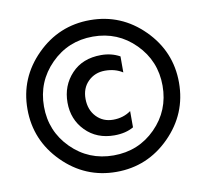

<svg xmlns="http://www.w3.org/2000/svg" viewBox="-77 -767 927 861"><g transform="rotate(-10 386.0 -336.5)"><path d="M194.5 -528Q116 -449 116 -336Q116 -223 194.5 -144.5Q273 -66 386.5 -66Q500 -66 578 -144.5Q656 -223 656 -336Q656 -449 577.5 -528Q499 -607 386 -607Q273 -607 194.5 -528ZM629.5 -580.5Q731 -479 731 -337Q731 -195 629.5 -93Q528 9 386 9Q244 9 142.5 -93Q41 -195 41 -337Q41 -479 142.5 -580.5Q244 -682 386 -682Q528 -682 629.5 -580.5ZM405 -154Q325 -154 274 -206Q223 -258 223 -335Q223 -412 273 -465.5Q323 -519 408 -519Q455 -519 493 -498V-425Q459 -447 413 -447Q367 -447 336 -416.5Q305 -386 305.5 -336.5Q306 -287 336 -255.5Q366 -224 412 -224Q458 -224 493 -249V-175Q457 -154 405 -154Z"/></g></svg>

Font: Hind Guntur Medium
Style: Regular
Weight: 500
Designer: Manushi Parikh, Hitesh Malaviya
Foundry: Indian Type Foundry
Version: Version 1.000;PS 1.0;hotconv 1.0.86;makeotf.lib2.5.63406; tt